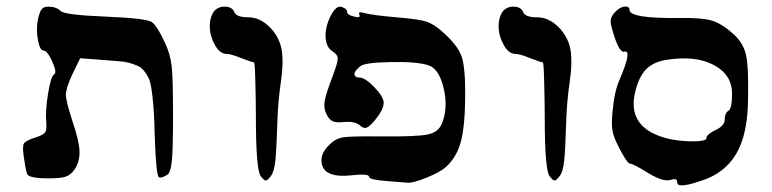

<svg xmlns="http://www.w3.org/2000/svg" viewBox="-20 -775 2319 577"><path d="M61 -253Q55 -276 51 -307Q47 -336 52 -344Q57 -352 84 -361Q110 -369 115.5 -377Q121 -385 119 -408Q116 -442 124.5 -494Q133 -546 143 -552Q152 -557 137 -590Q122 -623 111 -623Q100 -623 94 -654.5Q88 -686 94 -717Q99 -739 105 -747Q111 -755 125 -755Q149 -755 162 -742Q174 -730 299 -725Q422 -720 437 -708Q453 -696 476 -646Q492 -612 496 -575.5Q500 -539 500 -428Q500 -327 496.5 -292Q493 -257 483 -250Q466 -239 458 -242Q449 -246 445 -366Q444 -409 442.5 -434.5Q441 -460 438 -486.5Q435 -513 431.5 -526.5Q428 -540 419 -553.5Q410 -567 402 -572.5Q394 -578 377 -583.5Q360 -589 343.5 -590.5Q327 -592 300 -594L221 -600L198 -553Q178 -510 178 -490.5Q178 -471 198 -410Q218 -351 219 -320Q220 -289 203 -264Q192 -249 177 -244Q162 -239 125 -239Q66 -239 61 -253Z M764 -245Q749 -262 749 -427Q749 -453 748.5 -478Q748 -503 747.5 -522.5Q747 -542 746.5 -557Q746 -572 745 -580Q744 -588 743 -588Q739 -587 706 -600Q674 -613 661 -613Q641 -613 626 -639.5Q611 -666 610.5 -694.5Q610 -723 624 -742Q637 -756 657.5 -755Q678 -754 684 -739Q690 -723 726 -723Q760 -723 789 -695Q818 -667 826 -628Q833 -591 824 -528Q816 -473 814 -421Q811 -325 807.5 -292Q804 -259 794 -246Q784 -233 779 -232.5Q774 -232 764 -245Z M1141 -231Q1089 -235 1089 -244Q1089 -254 1034 -248Q946 -239 946 -294Q946 -318 972 -342Q989 -359 1013 -362.5Q1037 -366 1123 -365Q1233 -364 1266 -371Q1299 -378 1309 -406Q1327 -453 1313 -511Q1299 -569 1267 -579Q1233 -590 1154.5 -588.5Q1076 -587 1063 -576Q1037 -555 1049 -545Q1052 -542 1060 -542Q1077 -542 1105 -513Q1133 -484 1133 -466Q1133 -446 1107 -414Q1091 -395 1082 -391.5Q1073 -388 1063 -397Q1047 -412 1011 -408Q990 -406 980 -410.5Q970 -415 962 -430Q952 -449 955.5 -470.5Q959 -492 980 -547Q995 -587 995 -599Q995 -611 979 -621Q960 -633 958.5 -663.5Q957 -694 974 -728Q991 -760 1007 -754Q1023 -749 1023 -739Q1023 -730 1045 -725Q1061 -721 1061 -727Q1061 -729 1060 -731Q1056 -738 1064 -738Q1068 -738 1074 -736Q1100 -729 1182 -722Q1240 -717 1261.5 -710Q1283 -703 1308 -681Q1355 -640 1367 -606Q1379 -572 1378 -481Q1377 -393 1364.5 -347.5Q1352 -302 1320 -273Q1302 -257 1260.5 -240.5Q1219 -224 1204 -226Q1197 -227 1141 -231Z M1632 -245Q1617 -262 1617 -427Q1617 -453 1616.5 -478Q1616 -503 1615.5 -522.5Q1615 -542 1614.5 -557Q1614 -572 1613 -580Q1612 -588 1611 -588Q1607 -587 1574 -600Q1542 -613 1529 -613Q1509 -613 1494 -639.5Q1479 -666 1478.5 -694.5Q1478 -723 1492 -742Q1505 -756 1525.5 -755Q1546 -754 1552 -739Q1558 -723 1594 -723Q1628 -723 1657 -695Q1686 -667 1694 -628Q1701 -591 1692 -528Q1684 -473 1682 -421Q1679 -325 1675.5 -292Q1672 -259 1662 -246Q1652 -233 1647 -232.5Q1642 -232 1632 -245Z M2103 -360Q2103 -371 2130 -384Q2158 -397 2158 -416Q2158 -435 2169 -442Q2180 -449 2180 -493Q2180 -551 2124.5 -580Q2069 -609 1982 -595Q1944 -589 1922 -567Q1900 -545 1889 -499Q1864 -397 1971 -363Q1995 -355 2026.5 -352Q2058 -349 2080.5 -351Q2103 -353 2103 -360ZM2015 -229Q2015 -241 1994 -234Q1973 -228 1928 -255Q1883 -283 1874 -283Q1865 -283 1840 -332Q1824 -362 1820.5 -383.5Q1817 -405 1821 -441Q1826 -501 1843 -538Q1880 -625 1857 -620Q1843 -614 1826 -666Q1815 -700 1815 -711.5Q1815 -723 1826 -736Q1846 -758 1864 -755Q1872 -753 1872 -745Q1872 -719 2023 -721Q2091 -722 2121 -712.5Q2151 -703 2186 -671Q2214 -645 2222 -609.5Q2230 -574 2228 -475Q2227 -371 2192 -312Q2157 -253 2085 -231Q2064 -224 2051 -221Q2038 -218 2029.5 -218Q2021 -218 2018 -220.5Q2015 -223 2015 -229Z"/></svg>

Font: Daniel
Style: Regular
Weight: 400
Version: Version 1.1